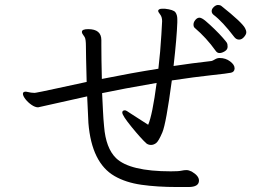

<svg xmlns="http://www.w3.org/2000/svg" viewBox="-20 -779 1040 771"><path d="M921 -630Q874 -692 837 -720Q830 -726 830 -734.5Q830 -743 838.5 -751Q847 -759 855.5 -759Q864 -759 869 -755Q952 -689 964 -666Q969 -657 969 -649Q969 -641 960 -630.5Q951 -620 940 -620Q929 -620 921 -630ZM471 -327Q471 -336 482 -336Q487 -336 505 -323L575 -278Q592 -317 609 -446Q470 -422 390 -405Q392 -367 393.5 -334Q395 -301 398 -271Q405 -184 446 -144Q501 -91 666 -91Q697 -91 708 -93.5Q719 -96 728.5 -96Q738 -96 750 -90Q779 -73 779 -54Q779 -28 737 -28H691Q611 -28 548 -37Q485 -46 440 -72Q348 -125 335 -285Q334 -300 333 -328.5Q332 -357 330 -392L133 -348Q121 -348 106.5 -358Q92 -368 82 -381Q72 -394 72 -402.5Q72 -411 84 -411Q85 -411 105 -407L119 -406Q121 -406 125.5 -407Q130 -408 149 -411.5Q168 -415 210 -424.5Q252 -434 328 -450Q325 -564 325 -593Q325 -622 320 -630Q315 -638 312 -642Q309 -646 309 -650V-652Q310 -662 334 -662Q387 -662 387 -618V-597Q387 -544 389 -462Q508 -486 616 -503Q624 -571 628 -640L631 -694Q631 -711 623 -721Q615 -731 615 -736Q617 -744 632 -744H642Q677 -740 684.5 -729.5Q692 -719 692 -702V-689Q690 -629 677 -514Q749 -525 829 -534Q834 -535 843 -540.5Q852 -546 861 -546H863Q886 -546 904 -532.5Q922 -519 922 -505V-503Q921 -490 907.5 -487Q894 -484 828.5 -477Q763 -470 670 -456Q647 -283 632 -247.5Q617 -212 607 -204.5Q597 -197 586.5 -197Q576 -197 568 -203Q547 -222 509 -268.5Q471 -315 471 -327ZM846 -575Q809 -627 762 -667Q757 -671 757 -680.5Q757 -690 764.5 -699Q772 -708 781 -708Q790 -708 806.5 -694Q823 -680 842 -661.5Q861 -643 875 -627Q889 -611 891.5 -606.5Q894 -602 894 -591Q894 -580 882.5 -573Q871 -566 861.5 -566Q852 -566 846 -575Z"/></svg>

Font: LXGW Bright TC
Style: Regular
Weight: 400
Designer: Christian Thalmann (Catharsis Fonts)
Foundry: LXGW / Christian Thalmann (Catharsis Fonts) / Fontworks Inc.
Version: Version 5.501